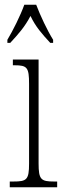

<svg xmlns="http://www.w3.org/2000/svg" viewBox="-20 -786 268 806"><path d="M11 -619V-606H23C58 -644 84 -673 108 -719C130 -673 156 -644 191 -606H203V-619C179 -657 149 -721 132 -766H82C66 -721 34 -657 11 -619ZM21 0H220V-24H207C152 -24 142 -32 142 -100V-536H34V-512H41C94 -512 102 -503 102 -434V-99C102 -31 92 -24 36 -24H21Z"/></svg>

Font: Noto Serif Armenian ExtraCondensed ExtraLight
Style: Regular
Weight: 200
Width: 2
Designer: Monotype Design Team
Foundry: Monotype Imaging Inc.
Version: Version 2.008